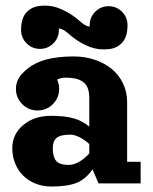

<svg xmlns="http://www.w3.org/2000/svg" viewBox="-20 -663 553 694"><path d="M304.2 -572.3Q304.2 -600.6 324.2 -620.6Q344.2 -640.6 372.6 -640.6Q400.9 -640.6 420.9 -620.6Q440.9 -600.6 440.9 -572.3Q440.9 -526.4 418.2 -505.4Q405.8 -493.7 391.1 -489Q376.5 -484.4 353 -484.4Q322.8 -484.4 291.9 -498.8Q261 -513.2 236.6 -533.7Q235.6 -534.4 230.7 -538.7Q225.8 -543 224.2 -544.2Q222.7 -545.4 218.4 -548.7Q214.1 -552 211.7 -553.3Q209.2 -554.7 205.7 -556.5Q202.1 -558.3 199 -559.1Q195.8 -559.8 192.9 -559.8V-554.7Q192.9 -526.4 172.9 -506.3Q152.8 -486.3 124.5 -486.3Q96.2 -486.3 76.2 -506.3Q56.2 -526.4 56.2 -554.7Q56.2 -600.6 78.9 -621.6Q91.3 -633.3 106 -637.9Q120.6 -642.6 144 -642.6Q174.3 -642.6 205.2 -628.2Q236.1 -613.8 260.5 -593.3Q261.5 -592.5 266.4 -588.3Q271.2 -584 272.8 -582.8Q274.4 -581.5 278.7 -578.2Q283 -575 285.4 -573.6Q287.8 -572.3 291.4 -570.4Q294.9 -568.6 298.1 -567.9Q301.3 -567.1 304.2 -567.1ZM439.5 -294.2V-78.1H488.3V0H336.2L314.5 -50.8Q289.6 -15.1 256.7 -2Q223.9 11.2 165 11.2Q134.5 11.2 108.3 0.6Q82 -10 63.6 -28.3Q45.2 -46.6 34.8 -72.3Q24.4 -97.9 24.4 -127.2Q24.4 -177.7 64 -211.1Q103.5 -244.4 165 -244.4Q214.6 -244.4 247.1 -235Q279.5 -225.6 302.7 -205.1V-308.6Q302.7 -330.6 296.8 -345.3Q290.8 -360.1 278.8 -368Q266.8 -376 252 -379.2Q237.1 -382.3 216.3 -382.3Q199.7 -382.3 186.3 -375.2Q193.8 -359.4 193.8 -341.8Q193.8 -309.3 171 -286.5Q148.2 -263.7 115.7 -263.7Q83.3 -263.7 60.4 -286.5Q37.6 -309.3 37.6 -341.8Q37.6 -358.4 44.1 -373Q50.5 -387.7 62 -398.7Q71.8 -408.9 82.3 -417.1Q92.8 -425.3 108.8 -433.5Q124.8 -441.7 143.6 -447Q162.4 -452.4 188.6 -455.7Q214.8 -459 246.1 -459Q286.6 -459 322.3 -447Q357.9 -435.1 383.8 -413.8Q409.7 -392.6 424.6 -361.6Q439.5 -330.6 439.5 -294.2ZM302.7 -108.4V-142.1Q287.6 -156.5 268.7 -166.4Q249.8 -176.3 233.6 -176.3Q199 -176.3 184.8 -164.7Q170.7 -153.1 170.7 -127.2Q170.7 -96.2 182.9 -81.5Q195.1 -66.9 228.3 -66.9Q247.1 -66.9 267.5 -79Q287.8 -91.1 302.7 -108.4Z"/></svg>

Font: Orelega One
Style: Regular
Weight: 400
Version: Version 1.1 ; ttfautohint (v1.8.3)